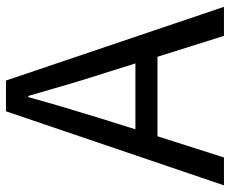

<svg xmlns="http://www.w3.org/2000/svg" viewBox="-84 -690 773 646"><g transform="rotate(-90 303.0 -366.5)"><path d="M191.4 -297.9H413.1L377.9 -410.2Q354.5 -480.5 303.7 -658.2H299.8Q265.6 -535.2 226.6 -410.2ZM505.9 0 435.5 -223.6H168L96.7 0H2.9L252 -733.4H355.5L603.5 0Z"/></g></svg>

Font: GenYoGothic TW TTF Regular
Style: Regular
Weight: 400
Version: Version 1.300